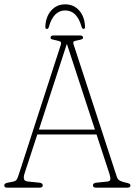

<svg xmlns="http://www.w3.org/2000/svg" viewBox="-24 -863 620 883"><path d="M172.5 -10.5Q172.5 0 158.5 0H9Q-4.5 0 -4.5 -10.5Q-4.5 -20 12.5 -23L35 -27.5Q49 -30 53.8 -38.8Q58.5 -47.5 64.5 -67L254.5 -653.5Q259 -666.5 255 -670.2Q251 -674 236.5 -677Q223 -679.5 215.8 -681.8Q208.5 -684 208.5 -689.5Q208.5 -700 222.5 -700H343.5Q358 -700 358 -689.5Q358 -684.5 351 -682Q344 -679.5 330.5 -677Q319 -675 315 -672Q311 -669 314.5 -658.5L513.5 -49Q517.5 -37.5 527.2 -32.2Q537 -27 555 -23Q576 -19.5 576 -10.5Q576 0 561.5 0H417.5Q403.5 0 403.5 -10.5Q403.5 -22 421 -23L469.5 -28Q481.5 -29 483.2 -37.2Q485 -45.5 479.5 -63L420 -244.5H147.5L89.5 -67Q83 -47.5 86.8 -38.2Q90.5 -29 106.5 -28L155.5 -23Q172.5 -22 172.5 -10.5ZM155 -267H412.5L283.5 -661.5ZM276 -815Q221.5 -815 200.5 -738.5Q198 -730 192 -730Q184.5 -730 184.5 -738.5Q185.5 -784.5 210.8 -813.8Q236 -843 276 -843Q316 -843 341 -813.8Q366 -784.5 367 -738.5Q367 -730 360 -730Q355 -730 351.5 -738.5Q330.5 -815 276 -815Z"/></svg>

Font: Fraunces 144pt S100 Thin
Style: Regular
Weight: 100
Version: Version 1.000; ttfautohint (v1.8.3)